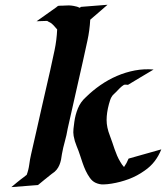

<svg xmlns="http://www.w3.org/2000/svg" viewBox="-20 -767 694 802"><path d="M429.2 -747.1 356.9 -684.6Q354.5 -640.1 345.2 -597.4Q335.9 -554.7 326.2 -510.7Q310.1 -439.9 294.4 -370.1Q278.8 -300.3 262.7 -229.5Q258.3 -202.6 251 -176.8Q243.7 -150.9 238.8 -124Q237.3 -111.3 234.9 -99.6Q232.4 -87.9 228 -77.4Q223.6 -66.9 216.3 -57.9Q209 -48.8 197.3 -41.5L194.8 -39.6Q180.7 -28.3 166.7 -17.1Q152.8 -5.9 138.7 5.9L27.3 14.6Q29.8 12.7 36.4 7.1Q43 1.5 51 -5.1Q59.1 -11.7 66.9 -17.8Q74.7 -23.9 79.6 -27.3Q82.5 -30.3 86.4 -32.7Q88.9 -35.2 91.3 -36.1Q99.1 -56.6 102.1 -79.1Q105 -101.6 109.9 -122.6Q121.6 -171.9 132.3 -220.7Q143.1 -269.5 154.3 -318.4L189.5 -472.2Q199.2 -515.6 208 -557.6Q216.8 -599.6 218.8 -644Q212.9 -650.9 207.3 -657.2Q201.7 -663.6 194.8 -669.4Q194.3 -669.9 191.9 -671.4Q189.5 -672.9 186.5 -674.3Q183.6 -675.8 180.9 -677.2Q178.2 -678.7 177.2 -679.7Q166 -679.7 155 -679Q144 -678.2 132.8 -678.2L221.7 -741.2H216.8Q214.8 -741.2 217 -741.5Q219.2 -741.7 222.7 -741.7L223.6 -742.7Q226.6 -742.7 232.2 -743.2Q237.8 -743.7 238.8 -743.2Q241.2 -743.2 243.4 -743.4Q245.6 -743.7 248 -743.7Q258.3 -744.6 268.1 -744.4Q277.8 -744.1 288.1 -742.2Q303.2 -739.7 313.5 -734.4L317.9 -738.3ZM653.8 -143.1Q642.6 -115.2 625.7 -93.3Q608.9 -71.3 584 -54.2Q553.2 -32.2 518.1 -19Q482.9 -5.9 446.3 0Q429.2 2.9 412.1 3.4Q395 3.9 378.4 -3.9Q365.2 -10.3 355.5 -23.9Q345.7 -37.6 338.1 -53.7Q330.6 -69.8 325 -86.4Q319.3 -103 315.4 -115.2Q308.6 -136.7 300 -157Q291.5 -177.2 287.6 -199.2Q285.2 -213.9 286.9 -228.8Q288.6 -243.7 290.5 -257.8Q294.4 -287.1 305.4 -314.2Q316.4 -341.3 338.9 -361.3Q366.7 -388.7 399.4 -411.4Q432.1 -434.1 468.3 -449.7Q504.4 -465.3 543.2 -472.7Q582 -480 621.6 -476.6Q594.7 -460.9 568.1 -444.8Q541.5 -428.7 514.6 -412.6Q510.7 -413.1 506.6 -413.3Q502.4 -413.6 498.5 -413.1Q488.8 -407.2 480.5 -398.9Q472.2 -390.6 464.4 -382.3L451.7 -370.1L448.7 -366.2Q443.4 -358.9 440.4 -349.9Q437.5 -340.8 435.1 -332.5Q425.3 -296.4 425.3 -265.6Q425.3 -234.9 439 -200.2Q444.3 -186.5 449 -172.4Q453.6 -158.2 458.5 -144.3Q463.4 -130.4 469.2 -116.7Q475.1 -103 482.9 -90.3Q485.8 -85.4 489.7 -79.6Q493.7 -73.7 498 -69.3Q509.3 -85 517.1 -104.5ZM515.6 -60.1Q514.6 -60.1 514.2 -60.3Q513.7 -60.5 513.2 -60.5Q513.7 -60.1 515.6 -60.1ZM448.7 -367.2V-366.7Z"/></svg>

Font: Autopia Bold Italic
Style: Bold Italic
Weight: 700
Italic angle: -104°
Designer: Antoine Gelgon
Foundry: Antoine Gelgon
Version: V.1.0